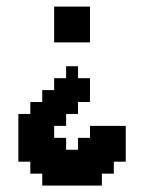

<svg xmlns="http://www.w3.org/2000/svg" viewBox="-20 -576 447 596"><path d="M259.3 -444.4H148.1V-555.6H259.3ZM185.2 -111.1H222.2V-148.1H259.3V-185.2H370.4V-74.1H333.3V-37H296.3V0H111.1V-37H74.1V-74.1H37V-222.2H74.1V-259.3H111.1V-296.3H148.1V-333.3H185.2V-370.4H222.2V-333.3H259.3V-259.3H222.2V-222.2H185.2V-185.2H148.1V-148.1H185.2Z"/></svg>

Font: Jersey 15
Style: Regular
Weight: 400
Designer: Sarah Cadigan-Fried
Version: Version 1.001; ttfautohint (v1.8.4.7-5d5b)